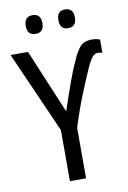

<svg xmlns="http://www.w3.org/2000/svg" viewBox="-98 -960 679 1019"><g transform="rotate(-10 241.5 -451.0)"><path d="M326 -801Q371 -801 371 -852Q371 -902 326 -902Q282 -902 282 -852Q282 -801 326 -801ZM151 -801Q196 -801 196 -852Q196 -902 151 -902Q106 -902 106 -852Q106 -801 151 -801ZM94 -714H0L194 -275V0H281V-272Q309 -363 344 -449Q379 -535 398 -577Q416 -616 429 -630.5Q442 -645 457 -645Q468 -645 482 -641V-712Q463 -720 439 -720Q395 -720 373 -693.5Q351 -667 333 -622Q314 -583 289 -513.5Q264 -444 239 -368Z"/></g></svg>

Font: Noto Sans UI SemiCondensed
Style: Regular
Weight: 400
Width: 4
Designer: Monotype Design Team
Foundry: Monotype Imaging Inc.
Version: 1.001